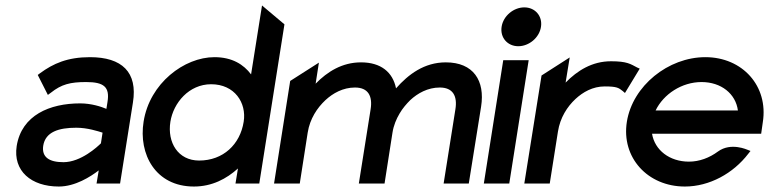

<svg xmlns="http://www.w3.org/2000/svg" viewBox="-20 -671 2812 702"><path d="M41 -137C27 -46 94 11 195 11C255 11 311 -25 341 -48L333 0H419L466 -296C484 -407 426 -462 309 -462C227 -462 175 -439 126 -403L118 -397L155 -324L166 -332C205 -363 237 -371 295 -371C360 -371 382 -353 373 -298L369 -273C350 -281 314 -293 273 -293C162 -293 59 -250 41 -137ZM138 -138C146 -189 195 -204 259 -204C300 -204 339 -191 355 -186L349 -147C337 -135 276 -78 212 -78C159 -78 132 -97 138 -138Z M505 -226C486 -108 548 11 689 11C755 11 808 -17 850 -55L841 0H928L1020 -582L938 -651L898 -399C871 -435 829 -462 764 -462C654 -462 527 -367 505 -226ZM603 -226C614 -295 671 -363 752 -363C838 -363 882 -295 871 -226C858 -143 796 -84 708 -84C631 -84 591 -150 603 -226Z M982 0H1076L1105 -186C1113 -237 1140 -277 1170 -305C1197 -330 1234 -351 1278 -351C1326 -351 1343 -320 1335 -271L1292 0H1386L1415 -186C1419 -212 1429 -236 1441 -256C1452 -275 1466 -291 1480 -305C1507 -330 1544 -351 1588 -351C1636 -351 1653 -320 1645 -271L1602 0H1694L1739 -281C1754 -376 1711 -443 1610 -443C1531 -443 1473 -399 1428 -348C1416 -407 1373 -443 1300 -443C1231 -443 1177 -409 1134 -365L1146 -442L1041 -375Z M1814 -573C1808 -533 1836 -502 1875 -502C1914 -502 1952 -533 1958 -573C1964 -613 1936 -644 1897 -644C1858 -644 1820 -613 1814 -573ZM1749 0H1842L1913 -451H1820Z M1897 0H1990L2020 -190C2028 -241 2054 -281 2084 -309C2111 -334 2147 -355 2191 -355C2235 -355 2242 -350 2257 -338L2265 -331L2319 -420L2310 -424C2285 -437 2273 -447 2214 -447C2145 -447 2091 -413 2048 -369L2063 -461L1960 -395Z M2272 -226C2251 -95 2348 11 2484 11C2574 11 2661 -37 2716 -109L2724 -119L2714 -123C2713 -123 2653 -152 2605 -117C2574 -94 2537 -80 2499 -80C2428 -80 2374 -122 2364 -182H2763L2769 -224C2790 -356 2695 -462 2559 -462C2423 -462 2293 -357 2272 -226ZM2377 -267C2406 -327 2473 -371 2545 -371C2617 -371 2670 -328 2678 -267Z"/></svg>

Font: Charger Pro
Style: ExBdObl
Weight: 400
Designer: Jasper
Foundry: Cannot Into Space Fonts
Version: Version 1.09